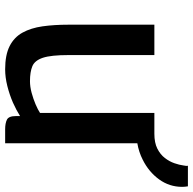

<svg xmlns="http://www.w3.org/2000/svg" viewBox="-22 -702 732 727"><g transform="rotate(90 343.5 -338.0)"><path d="M242 8Q187.5 8 154 -9Q120.5 -26 103 -57.8Q85.5 -89.5 79.2 -133.5Q73 -177.5 73 -231V-557H188V-232Q188 -166 198.2 -135Q208.5 -104 230.2 -95Q252 -86 287 -86Q307.5 -86 330.8 -92.2Q354 -98.5 374.5 -107.2Q395 -116 407 -124V-557H486Q520 -557 542.2 -568.2Q564.5 -579.5 577.8 -596.8Q591 -614 597.5 -632.8Q604 -651.5 606 -667Q607 -672.5 607.5 -676.8Q608 -681 607 -684H685Q686 -678 686.5 -672.8Q687 -667.5 687 -662Q687 -614 658.8 -575Q630.5 -536 584.5 -513Q555 -498 522 -492.5V8H469Q446 8 432.5 1.2Q419 -5.5 419 -33V-48.5Q397 -34.5 368 -21.5Q338 -8.5 305 -0.2Q272 8 242 8Z"/></g></svg>

Font: Koeln Type Sans
Style: Regular
Weight: 400
Designer: Eben Sorkin
Foundry: Eben Sorkin
Version: Version 2.001